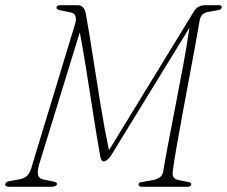

<svg xmlns="http://www.w3.org/2000/svg" viewBox="-25 -720 875 740"><path d="M194.5 -9.5Q191 0 171 0H12Q-7 0 -4.5 -11Q-2.5 -20.5 17.5 -23L48.5 -28.5Q70 -32 81.5 -45Q93 -58 99.5 -85L264.5 -628Q270 -645 265.8 -657.2Q261.5 -669.5 248 -672L204.5 -681Q190.5 -684.5 193 -693Q195 -700 209.5 -700H274.5Q300 -700 306 -666Q320.5 -584.5 334.2 -494.8Q348 -405 362.8 -314.8Q377.5 -224.5 395 -141L723 -677Q731 -690 742.2 -695Q753.5 -700 764.5 -700H817Q831.5 -700 829.5 -692Q828.5 -685.5 823.2 -683.2Q818 -681 810 -680L778 -674Q749.5 -670 744.5 -641Q737 -596.5 725.8 -535.5Q714.5 -474.5 701.8 -406.5Q689 -338.5 676.8 -272.2Q664.5 -206 655 -150.8Q645.5 -95.5 641 -60.5Q636 -32 661 -26.5L700 -18.5Q714.5 -16 712 -8Q710 0 695.5 0H523Q508 0 509 -10Q510.5 -15.5 515.2 -17Q520 -18.5 525.5 -19L564.5 -26Q579 -28.5 590.2 -36.2Q601.5 -44 604 -59Q611 -103 624 -170.5Q637 -238 652.2 -316.5Q667.5 -395 681.8 -472.2Q696 -549.5 705 -613L401.5 -118Q385.5 -98 375 -98Q369.5 -98 366.8 -102.8Q364 -107.5 362.5 -111.5Q348 -192 334.8 -277.8Q321.5 -363.5 308.5 -445.2Q295.5 -527 282.5 -595.5L124.5 -82Q118 -56.5 122.2 -44Q126.5 -31.5 143 -28L183 -20Q196.5 -16.5 194.5 -9.5Z"/></svg>

Font: Fraunces 9pt Thin
Style: Italic
Weight: 100
Italic angle: -16°
Version: Version 1.000;[b76b70a41]